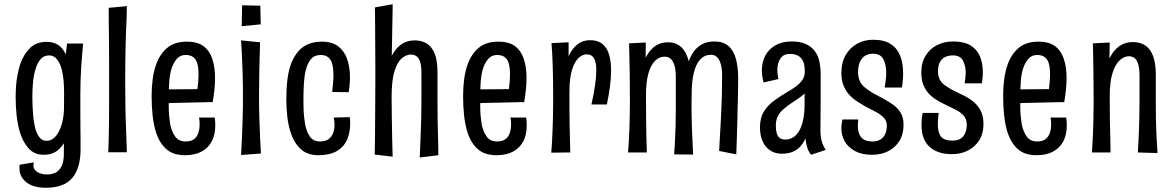

<svg xmlns="http://www.w3.org/2000/svg" viewBox="-20 -722 5555 908"><path d="M196 166Q157 166 129.5 154.5Q102 143 87 122Q72 101 72 74Q72 69 72 65Q72 61 73 57L140 46Q139 50 138.5 53Q138 56 138 59Q138 73 146 82.5Q154 92 169 97.5Q184 103 202 103Q224 103 241.5 95Q259 87 270.5 65.5Q282 44 282 3Q282 -21 282 -61.5Q282 -102 282.5 -156Q283 -210 283 -276Q283 -311 283.5 -342Q284 -373 286 -401.5Q288 -430 290.5 -458Q293 -486 297 -516H373Q371 -492 368.5 -463.5Q366 -435 364 -404Q362 -373 361 -341Q360 -309 360 -278Q360 -224 360 -183Q360 -142 360.5 -111.5Q361 -81 361 -57.5Q361 -34 361 -15Q361 30 350.5 64.5Q340 99 320 121.5Q300 144 269 155Q238 166 196 166ZM187 10Q142 10 115 -20.5Q88 -51 74 -97Q63 -134 58.5 -177Q54 -220 54 -262Q54 -289 56 -316Q58 -343 63 -368.5Q68 -394 75 -417Q91 -464 121 -494Q151 -524 201 -524Q243 -524 269 -498Q295 -472 307.5 -412Q320 -352 320 -250L283 -285Q283 -336 276 -375Q269 -414 253 -437Q237 -460 212 -460Q187 -460 171.5 -441.5Q156 -423 148 -395Q139 -366 136 -331.5Q133 -297 133 -263Q133 -241 134 -218.5Q135 -196 137 -174Q139 -152 143 -132Q147 -110 154.5 -93Q162 -76 173 -66Q184 -56 201 -56Q224 -56 242.5 -76.5Q261 -97 272 -134.5Q283 -172 283 -222L320 -250Q320 -229 318.5 -197Q317 -165 311 -129Q305 -93 291 -61.5Q277 -30 251.5 -10Q226 10 187 10Z M492 -2Q493 -24 494 -59.5Q495 -95 495.5 -140Q496 -185 496 -236Q496 -287 496 -339Q496 -380 496 -427.5Q496 -475 495.5 -522Q495 -569 494.5 -611.5Q494 -654 494 -685L580 -693Q580 -664 578.5 -630.5Q577 -597 575.5 -560Q574 -523 573.5 -485Q573 -447 572.5 -410Q572 -373 572 -339Q572 -286 573 -223.5Q574 -161 576.5 -102Q579 -43 580 -2Z M855 12Q799 12 767 -16.5Q735 -45 719 -92Q707 -129 702 -173.5Q697 -218 697 -267Q697 -309 702 -347Q707 -385 718 -416Q735 -465 770 -495Q805 -525 864 -525Q915 -525 943.5 -503Q972 -481 984.5 -442Q997 -403 997 -354Q997 -327 994 -298Q991 -269 986 -239L913 -296Q916 -317 917.5 -336Q919 -355 919 -371Q919 -398 914 -418.5Q909 -439 895.5 -450.5Q882 -462 858 -462Q832 -462 816 -443.5Q800 -425 791 -397Q783 -370 780.5 -336.5Q778 -303 778 -269Q778 -244 778 -220Q778 -196 780 -174Q782 -152 785 -133Q793 -97 809.5 -75Q826 -53 858 -53Q883 -53 897.5 -64Q912 -75 918 -93.5Q924 -112 924 -133Q924 -141 923.5 -149.5Q923 -158 921 -166H995Q997 -156 997.5 -146Q998 -136 998 -127Q998 -86 982 -54.5Q966 -23 934 -5.5Q902 12 855 12ZM726 -232 725 -299 980 -301 986 -239Q986 -239 969 -239Q952 -239 925 -238Q898 -237 863.5 -236.5Q829 -236 793.5 -235Q758 -234 726 -232Z M1120 11Q1122 -20 1124 -64.5Q1126 -109 1127.5 -161.5Q1129 -214 1129 -267Q1129 -322 1127.5 -372.5Q1126 -423 1124 -464.5Q1122 -506 1120 -531L1210 -522Q1209 -499 1208 -459Q1207 -419 1206 -369Q1205 -319 1205 -266Q1205 -215 1206.5 -164Q1208 -113 1210 -69.5Q1212 -26 1214 4ZM1123 -598 1125 -697 1211 -695 1213 -607Z M1486 12Q1432 12 1400.5 -18.5Q1369 -49 1354 -97Q1343 -132 1338.5 -172Q1334 -212 1334 -253Q1334 -303 1339.5 -347.5Q1345 -392 1359 -427Q1372 -457 1390.5 -479Q1409 -501 1437 -513Q1465 -525 1503 -525Q1551 -525 1580 -502.5Q1609 -480 1622 -442Q1635 -404 1635 -357Q1635 -340 1633.5 -322Q1632 -304 1629 -286L1551 -287Q1553 -309 1555 -329Q1557 -349 1557 -367Q1557 -395 1552 -416.5Q1547 -438 1533.5 -450Q1520 -462 1496 -462Q1467 -462 1450.5 -442.5Q1434 -423 1426 -390Q1419 -361 1417 -325.5Q1415 -290 1415 -253Q1415 -232 1415.5 -211Q1416 -190 1418 -170.5Q1420 -151 1423 -134Q1430 -98 1446 -75.5Q1462 -53 1493 -53Q1518 -53 1533 -63.5Q1548 -74 1555 -92Q1562 -110 1562 -132Q1562 -140 1561 -148.5Q1560 -157 1558 -166L1634 -168Q1635 -160 1635.5 -152.5Q1636 -145 1636 -137Q1636 -93 1620.5 -59.5Q1605 -26 1572 -7Q1539 12 1486 12Z M1752 9Q1752 4 1752.5 -18Q1753 -40 1753.5 -74.5Q1754 -109 1754 -151.5Q1754 -194 1754.5 -238.5Q1755 -283 1755 -326Q1755 -369 1755 -417Q1755 -465 1754.5 -512Q1754 -559 1754 -597Q1754 -635 1753.5 -659.5Q1753 -684 1753 -687L1837 -702Q1837 -696 1836.5 -662.5Q1836 -629 1835 -579Q1834 -529 1833 -472Q1832 -415 1831.5 -360Q1831 -305 1832 -263Q1832 -211 1833 -163Q1834 -115 1834.5 -76Q1835 -37 1836 -12Q1837 13 1837 19ZM2053 12 1965 23Q1966 3 1967 -24.5Q1968 -52 1969.5 -86Q1971 -120 1972 -160.5Q1973 -201 1973 -247Q1973 -262 1973 -282.5Q1973 -303 1973 -327Q1973 -351 1973 -375Q1973 -410 1967 -429Q1961 -448 1950 -456Q1939 -464 1923 -464Q1902 -464 1881 -447Q1860 -430 1846 -386.5Q1832 -343 1832 -263L1793 -216Q1793 -260 1796.5 -305Q1800 -350 1809 -390.5Q1818 -431 1835 -462.5Q1852 -494 1878 -512.5Q1904 -531 1942 -531Q1973 -531 1997 -517Q2021 -503 2035 -470Q2049 -437 2049 -380Q2049 -353 2049 -334.5Q2049 -316 2049 -303.5Q2049 -291 2049 -279.5Q2049 -268 2049 -254Q2049 -202 2049.5 -162Q2050 -122 2051 -90.5Q2052 -59 2052.5 -34.5Q2053 -10 2053 12Z M2328 12Q2272 12 2240 -16.5Q2208 -45 2192 -92Q2180 -129 2175 -173.5Q2170 -218 2170 -267Q2170 -309 2175 -347Q2180 -385 2191 -416Q2208 -465 2243 -495Q2278 -525 2337 -525Q2388 -525 2416.5 -503Q2445 -481 2457.5 -442Q2470 -403 2470 -354Q2470 -327 2467 -298Q2464 -269 2459 -239L2386 -296Q2389 -317 2390.5 -336Q2392 -355 2392 -371Q2392 -398 2387 -418.5Q2382 -439 2368.5 -450.5Q2355 -462 2331 -462Q2305 -462 2289 -443.5Q2273 -425 2264 -397Q2256 -370 2253.5 -336.5Q2251 -303 2251 -269Q2251 -244 2251 -220Q2251 -196 2253 -174Q2255 -152 2258 -133Q2266 -97 2282.5 -75Q2299 -53 2331 -53Q2356 -53 2370.5 -64Q2385 -75 2391 -93.5Q2397 -112 2397 -133Q2397 -141 2396.5 -149.5Q2396 -158 2394 -166H2468Q2470 -156 2470.5 -146Q2471 -136 2471 -127Q2471 -86 2455 -54.5Q2439 -23 2407 -5.5Q2375 12 2328 12ZM2199 -232 2198 -299 2453 -301 2459 -239Q2459 -239 2442 -239Q2425 -239 2398 -238Q2371 -237 2336.5 -236.5Q2302 -236 2266.5 -235Q2231 -234 2199 -232Z M2777 -228Q2788 -276 2794 -318Q2800 -360 2800 -392Q2800 -426 2789.5 -445.5Q2779 -465 2754 -465Q2736 -465 2717.5 -449Q2699 -433 2686 -394.5Q2673 -356 2673 -287L2632 -245Q2633 -278 2636.5 -317.5Q2640 -357 2649 -395Q2658 -433 2673 -464Q2688 -495 2712.5 -513.5Q2737 -532 2771 -532Q2807 -532 2829 -514Q2851 -496 2860.5 -463.5Q2870 -431 2870 -389Q2870 -354 2864.5 -312.5Q2859 -271 2850 -228ZM2587 0Q2589 -26 2590.5 -50Q2592 -74 2593 -102.5Q2594 -131 2595 -166Q2596 -201 2596 -247Q2596 -294 2595.5 -334Q2595 -374 2594 -408Q2593 -442 2591.5 -469.5Q2590 -497 2588 -518L2669 -522Q2669 -498 2669 -464Q2669 -430 2669.5 -386Q2670 -342 2673 -287Q2673 -241 2673 -199.5Q2673 -158 2674 -122Q2675 -86 2675.5 -55.5Q2676 -25 2677 -1Z M3258 9 3168 8Q3170 -16 3171 -35Q3172 -54 3173 -75.5Q3174 -97 3175 -127Q3176 -157 3176 -201Q3176 -228 3176 -249Q3176 -270 3176 -288Q3176 -306 3176 -323.5Q3176 -341 3176 -358Q3176 -392 3169.5 -413Q3163 -434 3151.5 -444Q3140 -454 3122 -454Q3097 -454 3077 -433.5Q3057 -413 3046 -373Q3035 -333 3035 -275L2995 -230Q2996 -274 3000 -316Q3004 -358 3013.5 -395Q3023 -432 3040 -461Q3057 -490 3081 -506Q3105 -522 3140 -522Q3167 -522 3186.5 -510.5Q3206 -499 3218.5 -478.5Q3231 -458 3238.5 -427.5Q3246 -397 3249 -358.5Q3252 -320 3251 -275Q3250 -228 3250.5 -185.5Q3251 -143 3252.5 -107Q3254 -71 3255.5 -42Q3257 -13 3258 9ZM2950 -1Q2952 -24 2953.5 -47.5Q2955 -71 2956 -99Q2957 -127 2958 -163Q2959 -199 2959 -247Q2959 -319 2958 -378.5Q2957 -438 2956 -475Q2955 -512 2955 -517L3034 -521Q3034 -501 3033.5 -464.5Q3033 -428 3033.5 -379.5Q3034 -331 3035 -275Q3035 -214 3035.5 -163Q3036 -112 3037 -72Q3038 -32 3039 -1ZM3462 8 3381 -8Q3383 -45 3384.5 -75.5Q3386 -106 3388 -135Q3390 -164 3391 -197Q3393 -232 3394 -276Q3395 -320 3395 -366Q3395 -396 3389 -418Q3383 -440 3371.5 -451.5Q3360 -463 3343 -463Q3313 -463 3292.5 -442Q3272 -421 3261.5 -379Q3251 -337 3251 -275L3211 -215Q3210 -267 3214 -314Q3218 -361 3227.5 -400Q3237 -439 3253.5 -467Q3270 -495 3296 -510.5Q3322 -526 3358 -526Q3398 -526 3423 -506Q3448 -486 3459.5 -446.5Q3471 -407 3471 -350Q3471 -329 3470.5 -303Q3470 -277 3469.5 -250.5Q3469 -224 3468 -200Q3468 -165 3466.5 -131Q3465 -97 3464.5 -63Q3464 -29 3462 8Z M3816 10Q3805 -3 3799 -20Q3793 -37 3790 -58.5Q3787 -80 3786 -106Q3785 -132 3785 -163Q3785 -194 3785 -230Q3785 -249 3785 -268.5Q3785 -288 3785.5 -307Q3786 -326 3786 -345Q3786 -364 3786 -383Q3786 -417 3776.5 -435Q3767 -453 3751.5 -460Q3736 -467 3717 -467Q3684 -467 3670 -444.5Q3656 -422 3656 -390Q3656 -381 3657.5 -370Q3659 -359 3661 -348L3591 -332Q3587 -347 3585 -361.5Q3583 -376 3583 -389Q3583 -429 3599.5 -459.5Q3616 -490 3647.5 -508Q3679 -526 3724 -526Q3765 -526 3791.5 -513.5Q3818 -501 3833.5 -480Q3849 -459 3855 -431Q3861 -403 3861 -372Q3861 -332 3861 -299.5Q3861 -267 3861 -238Q3861 -209 3860.5 -177.5Q3860 -146 3860 -107Q3860 -76 3866 -54.5Q3872 -33 3885 -13ZM3678 5Q3645 5 3621.5 -11Q3598 -27 3586 -55Q3574 -83 3574 -120Q3574 -166 3593.5 -196Q3613 -226 3641.5 -246.5Q3670 -267 3700 -285Q3723 -298 3742.5 -312Q3762 -326 3774 -343Q3786 -360 3786 -383L3825 -371Q3824 -334 3809 -309.5Q3794 -285 3771 -267.5Q3748 -250 3722 -234Q3703 -221 3686 -206.5Q3669 -192 3659 -173.5Q3649 -155 3649 -128Q3649 -108 3653 -93Q3657 -78 3667 -70Q3677 -62 3694 -62Q3715 -62 3732 -73Q3749 -84 3761 -106Q3773 -128 3779 -159Q3785 -190 3785 -230L3821 -294Q3820 -237 3816 -189.5Q3812 -142 3802.5 -106Q3793 -70 3777 -45Q3761 -20 3736.5 -7.5Q3712 5 3678 5Z M4104 10Q4057 10 4024.5 -7Q3992 -24 3975.5 -52.5Q3959 -81 3959 -116Q3959 -127 3960.5 -137Q3962 -147 3964 -157H4039Q4038 -150 4037.5 -142.5Q4037 -135 4037 -128Q4037 -106 4043 -89.5Q4049 -73 4064 -63Q4079 -53 4106 -53Q4130 -53 4145 -63Q4160 -73 4167 -90Q4174 -107 4174 -128Q4174 -150 4160 -165Q4146 -180 4122.5 -192.5Q4099 -205 4072 -219Q4051 -231 4030.5 -244.5Q4010 -258 3994 -276.5Q3978 -295 3968.5 -319.5Q3959 -344 3959 -376Q3959 -427 3979.5 -462Q4000 -497 4034 -515.5Q4068 -534 4109 -534Q4161 -534 4192 -514Q4223 -494 4237 -458.5Q4251 -423 4251 -376Q4251 -366 4250.5 -354.5Q4250 -343 4248.5 -331.5Q4247 -320 4245 -308H4164Q4167 -327 4169 -344Q4171 -361 4171 -377Q4171 -417 4157.5 -442.5Q4144 -468 4108 -468Q4086 -468 4070.5 -458Q4055 -448 4046.5 -429Q4038 -410 4038 -382Q4038 -356 4046.5 -338Q4055 -320 4071 -307.5Q4087 -295 4106 -283Q4130 -270 4155.5 -256.5Q4181 -243 4203.5 -227Q4226 -211 4239.5 -188.5Q4253 -166 4253 -132Q4253 -87 4233.5 -55.5Q4214 -24 4180.5 -7Q4147 10 4104 10Z M4482 7Q4446 7 4419 -2.5Q4392 -12 4374 -29.5Q4356 -47 4347 -72Q4338 -97 4338 -129Q4338 -142 4339 -157Q4340 -172 4344 -188H4419Q4418 -174 4416.5 -161Q4415 -148 4415 -137Q4415 -95 4430 -76Q4445 -57 4484 -57Q4508 -57 4523 -66.5Q4538 -76 4545 -93.5Q4552 -111 4552 -132Q4552 -159 4537 -175.5Q4522 -192 4497 -204.5Q4472 -217 4445 -230Q4424 -240 4404.5 -252.5Q4385 -265 4370 -282Q4355 -299 4346 -322.5Q4337 -346 4337 -379Q4337 -426 4357.5 -459Q4378 -492 4412 -509Q4446 -526 4487 -526Q4539 -526 4570 -507Q4601 -488 4614.5 -455Q4628 -422 4628 -381Q4628 -373 4627.5 -364Q4627 -355 4626 -346.5Q4625 -338 4623 -328H4542Q4544 -341 4545.5 -354Q4547 -367 4547 -378Q4547 -411 4534 -435.5Q4521 -460 4486 -460Q4464 -460 4448 -451.5Q4432 -443 4424 -426.5Q4416 -410 4416 -385Q4416 -363 4423.5 -347.5Q4431 -332 4445.5 -321Q4460 -310 4478 -300Q4502 -287 4529 -274.5Q4556 -262 4579 -244.5Q4602 -227 4616.5 -201Q4631 -175 4631 -135Q4631 -91 4611.5 -59.5Q4592 -28 4558.5 -10.5Q4525 7 4482 7Z M4882 12Q4826 12 4794 -16.5Q4762 -45 4746 -92Q4734 -129 4729 -173.5Q4724 -218 4724 -267Q4724 -309 4729 -347Q4734 -385 4745 -416Q4762 -465 4797 -495Q4832 -525 4891 -525Q4942 -525 4970.5 -503Q4999 -481 5011.5 -442Q5024 -403 5024 -354Q5024 -327 5021 -298Q5018 -269 5013 -239L4940 -296Q4943 -317 4944.5 -336Q4946 -355 4946 -371Q4946 -398 4941 -418.5Q4936 -439 4922.5 -450.5Q4909 -462 4885 -462Q4859 -462 4843 -443.5Q4827 -425 4818 -397Q4810 -370 4807.5 -336.5Q4805 -303 4805 -269Q4805 -244 4805 -220Q4805 -196 4807 -174Q4809 -152 4812 -133Q4820 -97 4836.5 -75Q4853 -53 4885 -53Q4910 -53 4924.5 -64Q4939 -75 4945 -93.5Q4951 -112 4951 -133Q4951 -141 4950.5 -149.5Q4950 -158 4948 -166H5022Q5024 -156 5024.5 -146Q5025 -136 5025 -127Q5025 -86 5009 -54.5Q4993 -23 4961 -5.5Q4929 12 4882 12ZM4753 -232 4752 -299 5007 -301 5013 -239Q5013 -239 4996 -239Q4979 -239 4952 -238Q4925 -237 4890.5 -236.5Q4856 -236 4820.5 -235Q4785 -234 4753 -232Z M5454 2 5361 -1Q5362 -20 5363.5 -44Q5365 -68 5366 -97.5Q5367 -127 5368 -164Q5369 -201 5369 -247Q5369 -262 5369 -279.5Q5369 -297 5369 -317.5Q5369 -338 5369 -362Q5369 -397 5363 -417.5Q5357 -438 5346 -447Q5335 -456 5318 -456Q5298 -456 5277 -438.5Q5256 -421 5242 -379Q5228 -337 5228 -263L5189 -223Q5189 -262 5192.5 -303.5Q5196 -345 5205.5 -384Q5215 -423 5231.5 -454.5Q5248 -486 5274.5 -504.5Q5301 -523 5338 -523Q5370 -523 5394 -508.5Q5418 -494 5432 -460Q5446 -426 5446 -368Q5446 -331 5446 -313.5Q5446 -296 5446 -284.5Q5446 -273 5446 -254Q5446 -202 5446.5 -163Q5447 -124 5448.5 -95Q5450 -66 5451.5 -42.5Q5453 -19 5454 2ZM5144 -1Q5145 -23 5146.5 -45Q5148 -67 5149 -94Q5150 -121 5151 -158Q5152 -195 5152 -247Q5152 -319 5151 -378.5Q5150 -438 5149.5 -475Q5149 -512 5148 -517L5228 -521Q5228 -501 5227 -461.5Q5226 -422 5226.5 -370.5Q5227 -319 5228 -263Q5228 -190 5229 -143.5Q5230 -97 5231 -64.5Q5232 -32 5232 -1Z"/></svg>

Font: Truculenta Medium
Style: Regular
Weight: 500
Version: Version 1.002